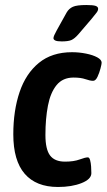

<svg xmlns="http://www.w3.org/2000/svg" viewBox="-20 -738 425 765"><path d="M211 7Q124 7 78.5 -45.5Q33 -98 33 -203Q33 -297 58 -371Q83 -445 135 -487.5Q187 -530 267 -530Q295 -530 322.5 -524.5Q350 -519 367.5 -509.5Q385 -500 385 -488Q385 -483 380.5 -465.5Q376 -448 368.5 -432Q361 -416 351 -416Q339 -416 320.5 -422.5Q302 -429 273 -429Q230 -429 205.5 -399Q181 -369 171 -317Q161 -265 161 -200Q161 -143 179.5 -118.5Q198 -94 239 -94Q274 -94 297 -102.5Q320 -111 330 -111Q336 -111 339 -100Q342 -89 343 -74.5Q344 -60 344 -48Q344 -24 305 -8.5Q266 7 211 7ZM226 -573Q208 -573 200.5 -576.5Q193 -580 193 -586Q193 -594 206 -617L246 -689Q255 -704 270.5 -711Q286 -718 324 -718Q351 -718 361 -714.5Q371 -711 371 -703Q371 -695 363.5 -686Q356 -677 345 -663L292 -601Q277 -584 264.5 -578.5Q252 -573 226 -573Z"/></svg>

Font: Asap Condensed Condensed SemiBold
Style: Italic
Weight: 600
Width: 3
Italic angle: -6°
Designer: Pablo Cosgaya
Foundry: Omnibus-Type
Version: Version 3.001; ttfautohint (v1.8.4.7-5d5b)